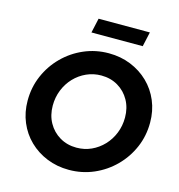

<svg xmlns="http://www.w3.org/2000/svg" viewBox="-128 -1003 1052 1127"><g transform="rotate(15 398.5 -440.0)"><path d="M391.8 11Q319.8 11 258.1 -14Q196.4 -39 150.4 -83.6Q104.4 -128.2 79 -188.7Q53.6 -249.2 53.6 -319.9Q53.6 -400.8 84 -471.3Q114.4 -541.8 168.3 -595.8Q222.2 -649.8 292.9 -680.4Q363.6 -711 443.5 -711Q515.5 -711 577.2 -686Q638.9 -661 684.9 -616.4Q730.9 -571.8 756.3 -511.4Q781.7 -451.1 781.7 -379.7Q781.7 -299.2 751.3 -228.7Q720.9 -158.2 667 -104.2Q613.1 -50.2 542.4 -19.6Q471.7 11 391.8 11ZM401.3 -126.4Q449.6 -126.4 491 -145.3Q532.4 -164.2 564.3 -197.7Q596.1 -231.3 613.9 -275.7Q631.7 -320 631.7 -370.5Q631.7 -428.9 606.1 -474.8Q580.5 -520.8 535.8 -547.2Q491.2 -573.6 434.1 -573.6Q387 -573.6 344.9 -554.7Q302.9 -535.8 271 -502.3Q239.2 -468.7 221.4 -424.3Q203.6 -380 203.6 -329.5Q203.6 -271.1 229.1 -225.4Q254.6 -179.6 299.5 -153Q344.5 -126.4 401.3 -126.4ZM312 -802.5 331.7 -891.3H643.2L623.6 -802.5Z"/></g></svg>

Font: Red Hat Display VF
Style: Italic
Weight: 300
Italic angle: -12°
Designer: Pentagram, MCKL
Foundry: Pentagram, MCKL
Version: Version 1.010